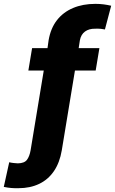

<svg xmlns="http://www.w3.org/2000/svg" viewBox="-55 -780 602 1004"><path d="M464.8 -528.3 445.3 -411.1H336.9L268.1 5.9Q257.3 70.3 227.1 114.7Q196.8 159.2 149.7 181.6Q102.5 204.1 41.5 204.1Q22 204.6 4.2 203.1Q-13.7 201.7 -35.2 197.3L-6.8 68.4Q2 70.8 14.9 72.3Q27.8 73.7 38.1 74.2Q72.8 73.7 86.2 55.4Q99.6 37.1 105 5.9L173.8 -411.1H93.3L112.8 -528.3H193.4L199.2 -569.8Q210 -632.3 242.7 -674.3Q275.4 -716.3 326.7 -738Q377.9 -759.8 443.8 -759.8Q467.3 -759.8 487.5 -757.1Q507.8 -754.4 526.4 -750L493.7 -626Q483.9 -627.9 472.7 -629.2Q461.4 -630.4 442.4 -629.9Q410.6 -630.4 389.6 -615.2Q368.7 -600.1 362.8 -569.8L356.4 -528.3Z"/></svg>

Font: Inter 16pt ExtraBold
Style: Italic
Weight: 800
Italic angle: -9.3988°
Version: Version 4.001;git-66647c0bb